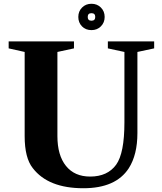

<svg xmlns="http://www.w3.org/2000/svg" viewBox="-20 -990 861 1020"><path d="M285 -714V-267Q285 -165 330.5 -108.5Q376 -52 459 -52Q551 -52 597 -115Q641 -176 641 -340V-714L553 -733V-770H799V-733L710 -714V-283Q710 -168 664 -96Q595 10 423 10Q236 10 154 -97Q111 -151 111 -267V-714L26 -733V-770H373V-733ZM466 -830Q435 -830 415.5 -850Q396 -870 396 -900Q396 -930 416 -950Q436 -970 466 -970Q496 -970 516 -950Q536 -930 536 -900Q536 -870 516 -850Q496 -830 466 -830ZM466 -920Q446 -920 446 -900Q446 -880 466 -880Q486 -880 486 -900Q486 -920 466 -920Z"/></svg>

Font: Libre Caslon Text
Style: Bold
Weight: 700
Designer: Pablo Impallari, Rodrigo Fuenzalida
Foundry: Pablo Impallari, Rodrigo Fuenzalida
Version: Version 1.002